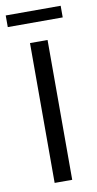

<svg xmlns="http://www.w3.org/2000/svg" viewBox="-88 -727 385 764"><g transform="rotate(-10 104.0 -345.0)"><path d="M-7 -690H215V-643H-7ZM69 -565H140V0H69Z"/></g></svg>

Font: Khand
Style: Regular
Weight: 400
Designer: Devanagari: Sanchit Sawaria, Jyotish Sonowal; Latin: Satya Rajpurohit
Foundry: Indian Type Foundry
Version: Version 1.101;PS 1.0;hotconv 1.0.78;makeotf.lib2.5.61930; tt